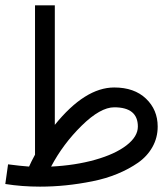

<svg xmlns="http://www.w3.org/2000/svg" viewBox="-65 -678 616 710"><path d="M64.5 -658.2H137.7V-216.3Q249.5 -354.5 357.4 -354.5Q431.6 -354.5 474.9 -313.2Q518.1 -272 518.1 -210Q518.1 -168.9 498.8 -134.5Q479.5 -100.1 445.6 -76.4Q411.6 -52.7 369.1 -35.2Q326.7 -17.6 276.6 -7.6Q226.6 2.4 178.7 7.3Q130.9 12.2 83 12.2Q15.6 12.2 -45.4 2.4L-35.2 -70.3Q8.8 -64.5 42.5 -62Q50.8 -81.1 64.5 -106ZM124 -62Q213.4 -66.4 286.9 -87.2Q360.4 -107.9 402.6 -140.4Q444.8 -172.9 444.8 -210Q444.8 -281.2 357.4 -281.2Q306.2 -281.2 237.1 -213.4Q168 -145.5 124 -62Z"/></svg>

Font: AzarMehrMonospaced
Style: SerifBold
Weight: 1
Designer: Amin Abedi
Version: Version 1.00